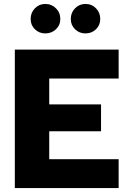

<svg xmlns="http://www.w3.org/2000/svg" viewBox="-20 -951 655 971"><path d="M209 -782Q178 -782 156.5 -803Q135 -824 135 -855Q135 -887 156.5 -909Q178 -931 209 -931Q241 -931 263 -909Q285 -887 285 -855Q285 -824 263 -803Q241 -782 209 -782ZM412 -782Q381 -782 359.5 -803Q338 -824 338 -855Q338 -887 359.5 -909Q381 -931 412 -931Q444 -931 465.5 -909Q487 -887 487 -855Q487 -824 465.5 -803Q444 -782 412 -782ZM580 -554H229V-423H491V-287H229V-146H580V0H55V-700H580Z"/></svg>

Font: Albert Sans Black
Style: Regular
Weight: 900
Designer: Andreas Rasmussen
Foundry: a.Foundry
Version: Version 1.025